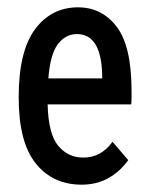

<svg xmlns="http://www.w3.org/2000/svg" viewBox="-20 -494 415 524"><path d="M203 10Q124 10 77.5 -48Q31 -106 31 -228Q31 -354 75.5 -414Q120 -474 193 -474Q258 -474 298.5 -421Q339 -368 339 -246Q339 -236 339 -226.5Q339 -217 338 -209H110Q112 -128 139 -96Q166 -64 206 -64Q255 -63 287 -107L330 -57Q307 -25 275 -7.5Q243 10 203 10ZM112 -280H259Q259 -401 190 -401Q159 -401 138 -373.5Q117 -346 112 -280Z"/></svg>

Font: Inconsolata Condensed SemiBold
Style: Regular
Weight: 600
Width: 3
Monospace: yes
Designer: Raph Levien, Cyreal, Brenton Simpson
Foundry: Raph Levien, Cyreal, Google
Version: Version 3.100; ttfautohint (v1.8.4.7-5d5b)